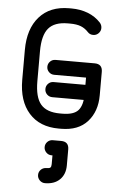

<svg xmlns="http://www.w3.org/2000/svg" viewBox="-63 -707 662 1062"><g transform="rotate(5 268.0 -176.0)"><path d="M227 -290Q209.5 -290 197.2 -302.1Q185 -314.2 185 -331Q185 -348.5 197.2 -360.6Q209.5 -372.8 227 -372.8H444Q487.5 -372.8 487.5 -329.2V-199Q487.5 -109.5 436.8 -52.8Q386 4 290 4H277.2Q171.2 4 112.1 -62.8Q53 -129.5 53 -246.8V-413.2Q53 -530.5 112.1 -597.2Q171.2 -664 277.2 -664H290Q339.5 -664 381.4 -647.9Q423.2 -631.8 453 -599.5Q464 -586.5 464 -570.2Q464 -553.5 451.8 -541Q439.5 -528.5 422 -528.5Q403 -528.5 391.2 -542Q373.2 -561.5 349.8 -570.8Q326.2 -580 290 -580H277.2Q203.2 -580 170.1 -540.8Q137 -501.5 137 -413.2V-246.8Q137 -157.8 170.1 -118.8Q203.2 -79.8 277.2 -79.8H290Q353.5 -79.8 378.5 -108.2Q403.5 -136.8 403.5 -199V-290ZM227 -165.8Q209.5 -165.8 197.2 -178Q185 -190.2 185 -207.8Q185 -225.2 197.2 -237.5Q209.5 -249.8 227 -249.8H445.5Q462.2 -249.8 474.9 -237.5Q487.5 -225.2 487.5 -207.8Q487.5 -190.2 474.9 -178Q462.2 -165.8 445.5 -165.8ZM228 311.5Q210.5 311.5 198.2 298.9Q186 286.2 186 269.5Q186 252 198.2 239.9Q210.5 227.8 228 227.8Q245.2 227.8 250.6 222.6Q256 217.5 256 203.2V154.8H250.8Q233.2 154.8 221 142.1Q208.8 129.5 208.8 112.8Q208.8 95.5 221 83.2Q233.2 71 250.8 71H296.5Q340 71 340 114.5V203.2Q340 252.8 310 282.1Q280 311.5 228 311.5Z"/></g></svg>

Font: Libertine-Super Thin
Style: Regular
Weight: 100
Designer: Bastien Sozeau
Foundry: NBR — Bastien Sozeau
Version: Version 2.003;gftools[0.9.33]